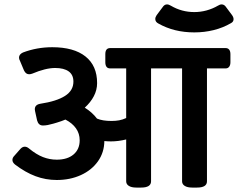

<svg xmlns="http://www.w3.org/2000/svg" viewBox="-20 -847 1075 867"><path d="M36.1 0ZM1020.5 -602.5V-565.9Q1020.5 -553.2 1014.9 -545.7Q1009.3 -538.1 999 -538.1H914.6V-28.3Q914.6 0 869.6 0H848.1Q826.2 0 814.2 -7.6Q802.2 -15.1 802.2 -28.3V-538.1H662.1V-28.3Q662.1 0 617.2 0H595.7Q573.7 0 561.8 -7.6Q549.8 -15.1 549.8 -28.3V-217.3Q514.2 -208.5 481 -208.5Q466.8 -208.5 451.2 -210Q450.7 -158.7 422.4 -118.7Q394 -78.6 345.2 -56.4Q296.4 -34.2 236.3 -34.2Q186.5 -34.2 140.6 -51.3Q94.7 -68.4 47.9 -104Q36.1 -113.8 36.1 -124.5Q36.1 -134.8 44.4 -143.1L72.3 -174.8Q81.5 -184.6 91.8 -184.6Q101.6 -184.6 111.3 -176.3Q144 -149.4 174.1 -137.7Q204.1 -126 236.3 -126Q284.2 -126 312 -149.4Q339.8 -172.9 339.8 -213.4Q339.8 -243.7 323.2 -267.3Q306.6 -291 275.4 -307.1Q258.3 -299.8 237.3 -293.5Q233.9 -292.5 220.7 -288.6Q207.5 -284.7 195.8 -282.5Q184.1 -280.3 173.8 -280.3Q153.8 -280.3 147.5 -303.2L138.2 -345.7Q137.2 -350.6 137.2 -353.5Q137.2 -374 161.6 -378.4Q235.4 -389.6 273.4 -413.8Q311.5 -438 311.5 -478.5Q311.5 -509.3 290 -524.7Q268.6 -540 229 -540Q186 -540 126 -514.6Q118.2 -511.7 111.3 -511.7Q96.7 -511.7 88.4 -528.8L69.8 -573.2Q65.9 -579.6 65.9 -586.9Q65.9 -601.6 83.5 -609.9Q146.5 -633.8 215.8 -633.8Q313.5 -633.8 366 -592Q418.5 -550.3 418.5 -471.7Q418.5 -440.9 403.8 -412.8Q389.2 -384.8 362.8 -360.8Q396 -340.3 418 -311.5Q442.9 -300.8 483.4 -300.8Q502.4 -300.8 518.1 -303.7Q533.7 -306.6 549.8 -314V-538.1H477.5Q466.3 -538.1 460.9 -545.4Q455.6 -552.7 455.6 -565.9V-602.5Q455.6 -629.9 477.5 -629.9H999Q1009.3 -629.9 1014.9 -622.8Q1020.5 -615.7 1020.5 -602.5ZM695.3 -740.7Q681.2 -748 681.2 -761.2Q681.2 -769.5 687.5 -778.8L713.9 -814Q722.2 -827.1 733.9 -827.1Q742.2 -827.1 751.5 -821.3Q800.3 -792.5 857.4 -792.5Q885.7 -792.5 913.1 -800Q940.4 -807.6 963.9 -821.3Q973.1 -827.1 981 -827.1Q993.2 -827.1 1001.5 -814L1027.8 -778.8Q1034.7 -769 1034.7 -760.3Q1034.7 -748.5 1022.5 -742.2Q987.3 -721.7 945.3 -711.2Q903.3 -700.7 857.4 -700.7Q766.1 -700.7 695.3 -740.7Z"/></svg>

Font: Jaldi
Style: Bold
Weight: 400
Designer: Pablo Cosgaya and Nicolas Silva
Foundry: Omnibus-Type
Version: Version 1.007